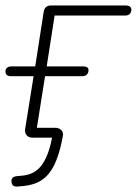

<svg xmlns="http://www.w3.org/2000/svg" viewBox="-21 -504 501 703"><path d="M43 179Q34 180 28 176Q22 172 21 162Q20 152 25.5 147Q31 142 40 141L62 139Q110 134 135 96Q160 58 171 -8L182 0H97Q84 0 76.5 -9Q69 -18 71 -31L102 -225H20Q8 -225 3.5 -230Q-1 -235 -1 -242Q-1 -252 5.5 -256.5Q12 -261 22 -261H108L139 -461Q141 -473 148 -478.5Q155 -484 166 -484H439Q449 -484 454.5 -480Q460 -476 460 -469Q460 -459 454 -453Q448 -447 437 -447H179L150 -261H282Q292 -261 297.5 -258Q303 -255 303 -247Q303 -237 297 -231Q291 -225 280 -225H144L113 -30L106 -36H182Q195 -36 203.5 -27.5Q212 -19 209 -5L206 10Q195 65 177.5 100.5Q160 136 133 154.5Q106 173 66 177Z"/></svg>

Font: Nunito ExtraLight
Style: Italic
Weight: 200
Italic angle: -9°
Designer: Vernon Adams
Foundry: Vernon Adams
Version: Version 3.602